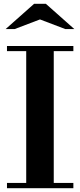

<svg xmlns="http://www.w3.org/2000/svg" viewBox="-20 -998 423 1018"><path d="M119 -15V-754H265V-15ZM17 0V-28H369V0ZM17 -727V-754H369V-727ZM10 -844 161 -978H223L374 -844H326L192 -895L58 -844Z"/></svg>

Font: Libre Bodoni Medium
Style: Regular
Weight: 500
Designer: Pablo Impallari, Rodrigo Fuenzalida
Foundry: Impallari Type
Version: Version 2.005;gftools[0.9.23]